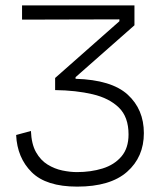

<svg xmlns="http://www.w3.org/2000/svg" viewBox="-20 -680 620 714"><path d="M267 14Q152 14 98 -39.5Q44 -93 40 -178L95 -193Q97 -144 114 -114Q131 -84 157 -68Q183 -52 212 -46Q241 -40 266 -40Q318 -40 361.5 -53.5Q405 -67 431.5 -98Q458 -129 458 -180Q458 -245 422 -280Q386 -315 324.5 -329.5Q263 -344 185 -345V-390L424 -601V-608L62 -607V-660H480V-586L261 -393V-387Q395 -383 455 -328Q515 -273 515 -185Q515 -96 452.5 -41Q390 14 267 14Z"/></svg>

Font: Bricolage Grotesque 12pt ExtraLight
Style: Regular
Weight: 200
Designer: Mathieu Triay
Foundry: Atelier Triay
Version: Version 1.001; ttfautohint (v1.8.4.7-5d5b);gftools[0.9.33.de